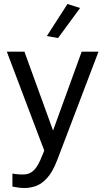

<svg xmlns="http://www.w3.org/2000/svg" viewBox="-20 -762 526 959"><path d="M105 177Q89 177 75.5 175.5Q62 174 42 170V105Q79 111 105 109Q131 107 151 86.5Q171 66 190 17L201 -10L14 -504H102L245 -110L388 -504H472L266 37Q243 97 215.5 127Q188 157 159.5 167Q131 177 105 177ZM270 -572 214 -582 317 -742 380 -722Z"/></svg>

Font: Special Gothic
Style: Regular
Weight: 400
Designer: Alistair McCready
Foundry: Monolith
Version: Version 1.010; ttfautohint (v1.8.4.7-5d5b)